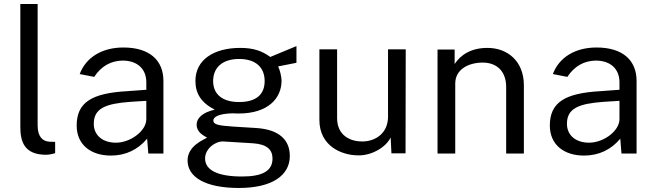

<svg xmlns="http://www.w3.org/2000/svg" viewBox="-20 -763 3264 954"><path d="M209 6C221 6 239 3 254 -2V-58L225 -59C190 -61 167 -86 167 -140V-743H81V-132C81 -59 101 6 209 6Z M531 10C605 10 666 -20 711 -74L717 0H792V-361C792 -462 725 -527 593 -527C487 -527 407 -478 376 -395L448 -381C484 -436 533 -461 589 -462C662 -462 707 -421 707 -354V-317L612 -310C435 -300 361 -254 361 -139C361 -45 430 10 531 10ZM556 -54C492 -54 446 -89 446 -148C446 -225 505 -248 628 -257L707 -262V-170C706 -111 627 -54 556 -54Z M1167 171C1330 171 1420 110 1420 12C1420 -67 1368 -120 1252 -127C1205 -130 1166 -132 1139 -134C1066 -139 1040 -144 1040 -164C1040 -181 1063 -198 1136 -200C1145 -199 1158 -199 1166 -199C1311 -199 1379 -274 1379 -362C1379 -381 1371 -415 1362 -433L1453 -451V-534L1323 -480C1283 -509 1241 -525 1174 -525C1041 -525 951 -465 951 -361C951 -299 979 -253 1047 -218C987 -205 957 -176 957 -144C957 -105 991 -90 1009 -79C996 -70 912 -40 912 34C912 117 1000 171 1167 171ZM1168 -256C1086 -256 1039 -294 1039 -360C1039 -428 1086 -470 1168 -470C1251 -470 1295 -428 1295 -360C1295 -293 1252 -256 1168 -256ZM1183 114C1064 114 999 84 999 24C999 -25 1052 -63 1091 -60L1238 -51C1307 -46 1334 -19 1334 25C1334 85 1286 114 1183 114Z M1761 9C1829 10 1899 -33 1921 -80L1925 -1H1995L1996 -518H1908V-181C1907 -101 1846 -60 1779 -60C1723 -60 1655 -88 1655 -176V-518H1567V-167C1567 -39 1675 9 1761 9Z M2154 0H2242V-348C2242 -418 2307 -452 2379 -452C2448 -452 2495 -409 2495 -331V0H2583V-339C2583 -460 2501 -525 2402 -525C2319 -525 2268 -489 2239 -445V-517H2154Z M2882 10C2956 10 3017 -20 3062 -74L3068 0H3143V-361C3143 -462 3076 -527 2944 -527C2838 -527 2758 -478 2727 -395L2799 -381C2835 -436 2884 -461 2940 -462C3013 -462 3058 -421 3058 -354V-317L2963 -310C2786 -300 2712 -254 2712 -139C2712 -45 2781 10 2882 10ZM2907 -54C2843 -54 2797 -89 2797 -148C2797 -225 2856 -248 2979 -257L3058 -262V-170C3057 -111 2978 -54 2907 -54Z"/></svg>

Font: United Sans
Style: Regular
Weight: 400
Designer: Pablo Impallari, Rodrigo Fuenzalida (Modified by Dan O. Williams)
Version: Version 1.000;PS 001.000;hotconv 1.0.88;makeotf.lib2.5.64775